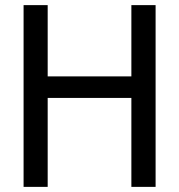

<svg xmlns="http://www.w3.org/2000/svg" viewBox="-20 -729 698 749"><path d="M587 0H492.5V-347H166V0H72V-709H166V-431H492.5V-709H587Z"/></svg>

Font: Myanmar Ethnic
Style: Regular
Weight: 400
Designer: Khon Soe Zaw Thu
Foundry: PaOh Unicode khonsoezawthu@gmail.com and @hotmail.com
Version: Version 1.01 September 27, 2016